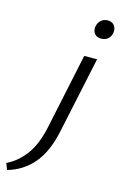

<svg xmlns="http://www.w3.org/2000/svg" viewBox="-267 -693 654 1041"><g transform="rotate(15 60.5 -172.5)"><path d="M40 5 129 -416H201L110 12Q85 131 28.5 198Q-28 265 -115 290L-129 254Q-68 225 -24.5 165.5Q19 106 40 5ZM193 -530Q176 -530 164.5 -537.5Q153 -545 148.5 -558.5Q144 -572 147 -588Q151 -608 166 -621.5Q181 -635 203 -635Q220 -635 231 -627.5Q242 -620 247 -606.5Q252 -593 249 -576Q245 -555 230 -542.5Q215 -530 193 -530Z"/></g></svg>

Font: Ysabeau Office Medium
Style: Italic
Weight: 500
Italic angle: -12°
Designer: Christian Thalmann (Catharsis Fonts)
Version: Version 2.001;gftools[0.9.30]; featfreeze: tnum,lnum,ss02